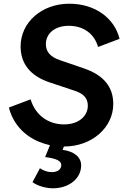

<svg xmlns="http://www.w3.org/2000/svg" viewBox="-20 -777 689 1034"><path d="M325 12C476 12 590 -91 590 -217C590 -310 537 -374 428 -410L303 -453C251 -470 227 -499 227 -539C227 -598 277 -638 350 -638C429 -638 488 -596 508 -524L624 -568C596 -680 492 -757 353 -757C204 -757 91 -656 91 -527C91 -434 143 -368 248 -333L380 -289C431 -273 453 -247 453 -208C453 -152 404 -107 325 -107C240 -107 170 -157 145 -242L28 -198C49 -114 106 -49 189 -14C208 -6 228 0 249 5L223 69C282 76 310 89 310 112C310 135 290 150 259 150C236 150 214 142 195 129L155 204C183 225 229 237 265 237C351 237 417 185 417 114C417 67 377 38 317 30L324 12C324 12 324 12 325 12Z"/></svg>

Font: Plus Jakarta Sans
Style: Bold Italic
Weight: 700
Italic angle: -8°
Designer: Gumpita Rahayu
Foundry: Tokotype
Version: Version 2.071;gftools[0.9.30]